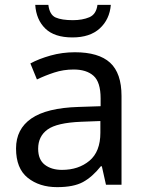

<svg xmlns="http://www.w3.org/2000/svg" viewBox="-20 -760 601 790"><path d="M288 -545Q386 -545 433 -502Q480 -459 480 -365V0H416L399 -76H395Q360 -32 321.5 -11Q283 10 215 10Q142 10 94 -28.5Q46 -67 46 -149Q46 -229 109 -272.5Q172 -316 303 -320L394 -323V-355Q394 -422 365 -448Q336 -474 283 -474Q241 -474 203 -461.5Q165 -449 132 -433L105 -499Q140 -518 188 -531.5Q236 -545 288 -545ZM314 -259Q214 -255 175.5 -227Q137 -199 137 -148Q137 -103 164.5 -82Q192 -61 235 -61Q303 -61 348 -98.5Q393 -136 393 -214V-262ZM436 -740Q431 -680 390.5 -643Q350 -606 278 -606Q204 -606 166.5 -642.5Q129 -679 125 -740H179Q184 -699 209 -688Q234 -677 280 -677Q319 -677 347.5 -689Q376 -701 381 -740Z"/></svg>

Font: Noto Sans Chorasmian
Style: Regular
Weight: 400
Designer: Federico Parra Barrios
Foundry: Google LLC
Version: Version 1.004; ttfautohint (v1.8.4.7-5d5b)